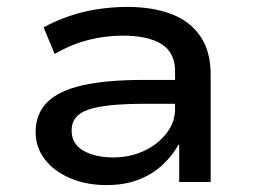

<svg xmlns="http://www.w3.org/2000/svg" viewBox="-20 -526 731 555"><path d="M288 9Q229 9 182.5 -11Q136 -31 109.5 -65.5Q83 -100 83 -144Q83 -197 116.5 -230.5Q150 -264 219 -279.5Q288 -295 396 -295H503V-226H402Q343 -226 302.5 -222Q262 -218 236.5 -209.5Q211 -201 199 -186Q187 -171 187 -149Q187 -110 221 -90.5Q255 -71 308 -71Q356 -71 396.5 -90Q437 -109 461.5 -141Q486 -173 486 -210V-321Q486 -374 447 -398.5Q408 -423 335 -423Q285 -423 235.5 -410.5Q186 -398 138 -370L106 -447Q141 -466 180.5 -479.5Q220 -493 262.5 -499.5Q305 -506 348 -506Q421 -506 475 -485.5Q529 -465 559 -421.5Q589 -378 589 -309V0H498V-107L496 -108Q479 -77 450.5 -50Q422 -23 381.5 -7Q341 9 288 9Z"/></svg>

Font: Nunito Sans 7pt SemiExpanded Medium
Style: Regular
Weight: 500
Width: 6
Designer: Vernon Adams
Foundry: Vernon Adams
Version: Version 3.101;gftools[0.9.27]